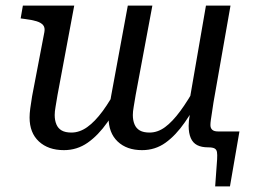

<svg xmlns="http://www.w3.org/2000/svg" viewBox="-20 -528 916 688"><path d="M186 -187Q182 -162 179 -145Q176 -128 176 -116Q176 -97 182 -82.5Q188 -68 201 -60.5Q214 -53 236 -53Q265 -53 292.5 -72.5Q320 -92 348 -130Q376 -168 405 -224L429 -199Q398 -137 365 -90Q332 -43 294 -16.5Q256 10 209 10Q153 10 119.5 -21Q86 -52 86 -107Q86 -121 88.5 -140Q91 -159 95 -183L139 -413Q142 -429 134.5 -438Q127 -447 110.5 -452Q94 -457 69 -460L54 -462L62 -508H246ZM466 -187Q462 -162 459 -145Q456 -128 456 -116Q456 -97 462 -82.5Q468 -68 481 -60.5Q494 -53 516 -53Q545 -53 571.5 -72.5Q598 -92 626 -130Q654 -168 685 -224L709 -199Q675 -137 642.5 -90Q610 -43 573 -16.5Q536 10 489 10Q434 10 401.5 -21Q369 -52 369 -107Q369 -116 370 -127.5Q371 -139 373 -153Q375 -167 378 -183L438 -508H526ZM726 0Q702 0 686.5 -8Q671 -16 663.5 -33.5Q656 -51 656 -77Q656 -86 657 -95.5Q658 -105 660 -116Q662 -127 665 -141L655 -144L718 -508H806L745 -161Q742 -140 739.5 -124.5Q737 -109 735.5 -98Q734 -87 734 -80Q734 -69 740.5 -63Q747 -57 761 -57H838L804 140H751L758 43Q759 26 757.5 17Q756 8 749 4Q742 0 726 0Z"/></svg>

Font: Roboto Serif 20pt
Style: Italic
Weight: 400
Italic angle: -10°
Designer: Greg Gazdowicz
Foundry: Commercial Type
Version: Version 1.008